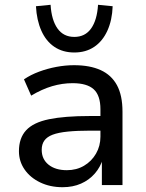

<svg xmlns="http://www.w3.org/2000/svg" viewBox="-20 -772 609 801"><path d="M241 9Q189 9 147.5 -11Q106 -31 82.5 -65Q59 -99 59 -141Q59 -196 89 -228.5Q119 -261 184 -274.5Q249 -288 355 -288H414V-227H358Q302 -227 262.5 -223Q223 -219 199.5 -210Q176 -201 165 -185.5Q154 -170 154 -147Q154 -108 182.5 -85Q211 -62 259 -62Q299 -62 330.5 -80.5Q362 -99 380.5 -131Q399 -163 399 -202V-316Q399 -374 371 -399.5Q343 -425 283 -425Q240 -425 197.5 -412.5Q155 -400 110 -373L80 -441Q108 -460 143 -473Q178 -486 215.5 -493Q253 -500 289 -500Q355 -500 400 -479.5Q445 -459 468 -416.5Q491 -374 491 -306V0H405V-109H409Q399 -75 375.5 -48Q352 -21 318 -6Q284 9 241 9ZM290 -553Q242 -553 207 -576.5Q172 -600 152.5 -644Q133 -688 130 -746L191 -752Q195 -688 220 -653Q245 -618 290 -618Q335 -618 360 -653Q385 -688 389 -752L450 -746Q448 -688 428 -644Q408 -600 373 -576.5Q338 -553 290 -553Z"/></svg>

Font: Nunito Sans 10pt Medium
Style: Regular
Weight: 500
Designer: Vernon Adams
Foundry: Vernon Adams
Version: Version 3.101;gftools[0.9.27]